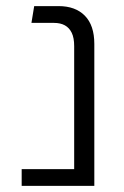

<svg xmlns="http://www.w3.org/2000/svg" viewBox="-20 -609 407 629"><path d="M223 0V-458Q223 -485 215 -501.5Q207 -518 192.5 -526Q178 -534 157 -534H83L92 -589H172Q227 -589 258 -557.5Q289 -526 289 -465V0ZM51 0V-55H254V0Z"/></svg>

Font: Noto Sans Hebrew Thin Light
Style: Regular
Weight: 300
Version: Version 3.001